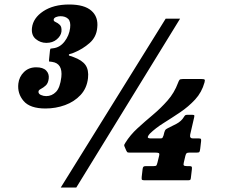

<svg xmlns="http://www.w3.org/2000/svg" viewBox="-20 -783 1040 853"><path d="M61.5 -411.5Q65 -442 86.5 -463Q108 -484 141 -484Q171 -484 185 -469.8Q199 -455.5 196.5 -434Q194 -413 183.2 -403.2Q172.5 -393.5 162 -388.2Q151.5 -383 151 -376.5Q150 -366.5 161.5 -361.2Q173 -356 185 -356Q210.5 -356 228.8 -374.8Q247 -393.5 252.5 -440.5Q259 -501 212 -508Q204 -509.5 200.2 -509.2Q196.5 -509 198 -519L202 -558.5Q203 -567 205.8 -567.2Q208.5 -567.5 216 -568.5Q246.5 -572 267 -598.8Q287.5 -625.5 291.5 -658.5Q295 -687.5 282.8 -699.2Q270.5 -711 248.5 -711Q238.5 -711 229 -707.2Q219.5 -703.5 218.5 -696Q217.5 -689 227.2 -685Q237 -681 246 -672.2Q255 -663.5 253 -642.5Q250.5 -623.5 232.2 -608Q214 -592.5 186 -592.5Q159.5 -592.5 139 -609.5Q118.5 -626.5 122 -659Q127 -703 172.2 -733Q217.5 -763 287 -763Q355 -763 386.2 -735.2Q417.5 -707.5 412 -660Q408.5 -618.5 378 -591.8Q347.5 -565 309.5 -549.5Q299.5 -545 292.8 -543.8Q286 -542.5 286 -539.5Q285.5 -535.5 290.5 -534.8Q295.5 -534 306.5 -529.5Q345 -515.5 360 -493.8Q375 -472 371 -436Q366 -391 338 -361Q310 -331 268.8 -316Q227.5 -301 182 -301Q113.5 -301 85 -334.2Q56.5 -367.5 61.5 -411.5ZM716 -700H780L319 50H250ZM832.5 -31 828 7Q827.5 14.5 824.8 16.2Q822 18 814.5 18H624.5Q614 18 611.2 16Q608.5 14 609.5 3.5L613.5 -31.5Q614.5 -39.5 617.2 -42.2Q620 -45 628 -45H662.5Q672.5 -45 674.8 -48Q677 -51 679.5 -60.5L686.5 -89Q689.5 -100.5 685.8 -102.8Q682 -105 670 -105H556.5Q547 -105 545 -107.2Q543 -109.5 540.5 -115L533 -132.5Q531 -137.5 532.2 -140.2Q533.5 -143 536.5 -148Q558.5 -183.5 591 -213.2Q623.5 -243 658.8 -272.5Q694 -302 724.2 -336.2Q754.5 -370.5 771 -415Q774.5 -424.5 777.5 -428.2Q780.5 -432 793 -432H874Q886 -432 888.8 -429.5Q891.5 -427 888.5 -416.5Q876.5 -373 847 -341Q817.5 -309 780.2 -284Q743 -259 707 -236.5Q671 -214 646 -189.5Q639.5 -183 636.8 -175.5Q634 -168 651.5 -168H692Q700 -168 702 -171Q704 -174 706.5 -181L710 -195Q713 -204.5 715.5 -207Q718 -209.5 725.5 -213.5Q741.5 -221 763.8 -232.8Q786 -244.5 797.5 -264Q800 -268.5 802.8 -270.8Q805.5 -273 812.5 -273H832Q839 -273 841.8 -271.8Q844.5 -270.5 843 -263.5L825 -185.5Q821.5 -168 837 -168H863.5Q871 -168 872.5 -165.8Q874 -163.5 873.5 -156.5L869.5 -122Q868 -111.5 866 -108.2Q864 -105 854 -105H821.5Q812.5 -105 809.2 -102.5Q806 -100 803.5 -90.5L796.5 -60.5Q794 -51 797 -48Q800 -45 810.5 -45H821Q829.5 -45 831.5 -42.5Q833.5 -40 832.5 -31Z"/></svg>

Font: Besley* Narrow Fatface
Style: Italic
Weight: 900
Width: 4
Italic angle: -13°
Designer: Owen Earl
Foundry: indestructible type*
Version: Version 3.000; ttfautohint (v1.8.3)